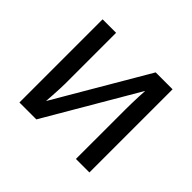

<svg xmlns="http://www.w3.org/2000/svg" viewBox="-127 -705 875 875"><g transform="rotate(45 310.5 -268.0)"><path d="M85 0V-536H172V-209Q172 -197 171 -174Q170 -151 168.5 -128.5Q167 -106 166 -92H167L427 -536H536V0H449V-316Q449 -332 449.5 -356.5Q450 -381 451 -404.5Q452 -428 453 -441H452L194 0Z"/></g></svg>

Font: Noto Sans Historical
Style: Regular
Weight: 400
Designer: Monotype Design Team
Foundry: Monotype Imaging Inc.
Version: Version 2.013; ttfautohint (v1.8.4.7-5d5b)